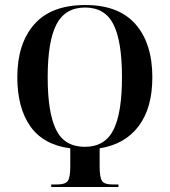

<svg xmlns="http://www.w3.org/2000/svg" viewBox="-20 -745 676 765"><path d="M184 0V-10H208Q240 -10 250 -24Q260 -38 260 -82V-154Q153 -168 101 -241.5Q49 -315 49 -438Q49 -571 116.5 -648Q184 -725 320 -725Q453 -725 520 -648.5Q587 -572 587 -437Q587 -315 532.5 -242.5Q478 -170 377 -154V-82Q377 -38 386.5 -24Q396 -10 428 -10H452V0ZM318 -160Q398 -160 432 -227.5Q466 -295 466 -437Q466 -581 432 -648Q398 -715 319 -715Q240 -715 205 -648Q170 -581 170 -437Q170 -296 203.5 -228Q237 -160 318 -160Z"/></svg>

Font: Noto Serif Display ExtraCondensed SemiBold
Style: Regular
Weight: 600
Width: 2
Designer: Monotype Design Team
Foundry: Monotype Imaging Inc.
Version: Version 2.009